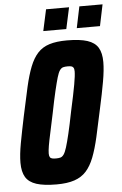

<svg xmlns="http://www.w3.org/2000/svg" viewBox="-58 -899 604 948"><g transform="rotate(-5 243.5 -425.0)"><path d="M184 8Q121 8 84 -4Q47 -16 31 -42.5Q15 -69 15 -114Q15 -154 25.5 -211Q36 -268 52 -344Q69 -425 82.5 -484Q96 -543 112 -583.5Q128 -624 151 -649Q174 -674 209 -685Q244 -696 296 -696Q360 -696 397 -684Q434 -672 450 -645.5Q466 -619 466 -574Q466 -535 456 -478Q446 -421 429 -344Q413 -267 399.5 -208Q386 -149 370 -108Q354 -67 331 -41.5Q308 -16 272.5 -4Q237 8 184 8ZM192 -120Q205 -120 214 -122.5Q223 -125 230.5 -135.5Q238 -146 245.5 -170Q253 -194 263 -236Q273 -278 286 -344Q305 -430 313 -475Q321 -520 321 -540Q321 -553 317 -559Q313 -565 306 -566.5Q299 -568 288 -568Q275 -568 266 -565.5Q257 -563 249.5 -552.5Q242 -542 235 -518Q228 -494 218 -452Q208 -410 195 -344Q183 -286 174.5 -247.5Q166 -209 162 -185Q158 -161 158 -147Q158 -135 162 -129Q166 -123 174 -121.5Q182 -120 192 -120ZM350 -752 372 -858H487L465 -752ZM184 -752 207 -858H321L298 -752Z"/></g></svg>

Font: Saira Condensed ExtraBold
Style: Italic
Weight: 800
Width: 3
Italic angle: -12°
Designer: Hector Gatti with collaboration of the Omnibus-Type team
Foundry: Omnibus-Type
Version: Version 1.101